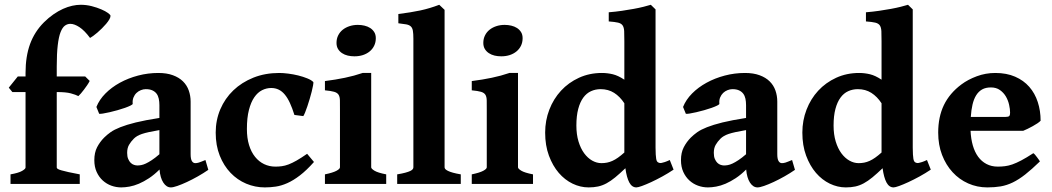

<svg xmlns="http://www.w3.org/2000/svg" viewBox="-20 -777 4445 811"><path d="M446.8 -710Q446.8 -703.6 441.7 -694.8Q436.5 -686 428.5 -676.5Q420.4 -667 410.6 -657.2Q400.9 -647.5 391.4 -639.4Q381.8 -631.3 373.5 -625.2Q365.2 -619.1 360.4 -616.7Q336.9 -648.4 315.4 -662.4Q293.9 -676.3 277.3 -676.3Q264.6 -676.3 254.2 -668.7Q243.7 -661.1 235.8 -641.1Q228 -621.1 223.9 -585.9Q219.7 -550.8 219.7 -496.1V-454.1H339.8L358.9 -435.1Q354.5 -426.3 347.9 -416.7Q341.3 -407.2 334.7 -398.4Q328.1 -389.6 321.8 -382.3Q315.4 -375 311 -371.1Q299.8 -377 279.3 -382.6Q258.8 -388.2 219.7 -388.2V-69.3Q219.7 -66.4 224.1 -63.5Q228.5 -60.5 239.7 -57.4Q251 -54.2 269.5 -50Q288.1 -45.9 316.9 -40.5V0H24.4V-40.5Q58.1 -46.4 73 -54.9Q87.9 -63.5 87.9 -69.3V-388.2H32.2L17.1 -406.7L55.2 -454.1H87.9V-469.2Q87.9 -538.6 106.9 -590.8Q126 -643.1 165.5 -682.6Q185.1 -702.1 205.6 -716.3Q226.1 -730.5 246.1 -739.5Q266.1 -748.5 285.2 -752.7Q304.2 -756.8 320.8 -756.8Q344.7 -756.8 367.4 -751Q390.1 -745.1 407.7 -737.5Q425.3 -730 436 -722.2Q446.8 -714.4 446.8 -710Z M560.1 -78.1Q567.4 -78.1 576.2 -79.6Q585 -81.1 595.9 -86.2Q606.9 -91.3 621.1 -100.6Q635.3 -109.9 653.3 -125.5V-227.5Q627.4 -223.1 609.6 -219.2Q591.8 -215.3 579.6 -211.2Q567.4 -207 559.3 -202.1Q551.3 -197.3 545.4 -191.4Q532.7 -178.7 524.9 -165Q517.1 -151.4 517.1 -131.3Q517.1 -115.7 521.5 -105.5Q525.9 -95.2 532.2 -89.1Q538.6 -83 546.1 -80.6Q553.7 -78.1 560.1 -78.1ZM859.9 -59.6Q839.4 -45.4 815.7 -32Q792 -18.6 769.8 -8.3Q747.6 2 729.5 8.3Q711.4 14.6 701.7 14.6Q683.1 14.6 669.9 -5.6Q656.7 -25.9 653.8 -61Q631.8 -39.1 609.6 -24.4Q587.4 -9.8 566.7 -1Q545.9 7.8 526.9 11.2Q507.8 14.6 492.2 14.6Q470.7 14.6 450.4 7.3Q430.2 0 414.1 -14.6Q397.9 -29.3 388.2 -50.8Q378.4 -72.3 378.4 -100.6Q378.4 -132.3 390.1 -155Q401.9 -177.7 419.9 -195.8Q431.6 -207.5 447 -218.5Q462.4 -229.5 488.3 -239.7Q514.2 -250 553.7 -259.8Q593.3 -269.5 653.3 -278.8V-333Q653.3 -347.7 650.6 -360.1Q647.9 -372.6 641.4 -381.3Q634.8 -390.1 623.5 -395.3Q612.3 -400.4 595.7 -400.4Q585.4 -400.4 575 -396.2Q564.5 -392.1 556.4 -384.3Q548.3 -376.5 543.7 -365Q539.1 -353.5 540.5 -338.9Q541 -335.9 531.7 -331.3Q522.5 -326.7 508.1 -321.5Q493.7 -316.4 476.3 -311.5Q459 -306.6 443.1 -303Q427.2 -299.3 415 -297.4Q402.8 -295.4 398.9 -296.4L387.2 -325.2Q399.4 -356 425.3 -382.1Q451.2 -408.2 486.3 -427.5Q521.5 -446.8 563.2 -457.8Q605 -468.8 648.9 -468.8Q684.6 -468.8 710.4 -459.2Q736.3 -449.7 752.9 -433.3Q769.5 -417 777.3 -394.8Q785.2 -372.6 785.2 -347.7V-126Q785.2 -105.5 790.5 -96.7Q795.9 -87.9 804.7 -87.9Q808.1 -87.9 811.5 -88.4Q814.9 -88.9 819.8 -90.3Q824.7 -91.8 831.3 -94.5Q837.9 -97.2 847.7 -101.1Z M1306.2 -92.8Q1274.4 -57.1 1246.6 -35.9Q1218.8 -14.6 1193.4 -3.4Q1168 7.8 1144.8 11.2Q1121.6 14.6 1098.6 14.6Q1057.6 14.6 1020 -1.2Q982.4 -17.1 953.9 -46.9Q925.3 -76.7 908.2 -119.6Q891.1 -162.6 891.1 -216.8Q891.1 -269.5 910.6 -315.4Q930.2 -361.3 965.6 -395.3Q1001 -429.2 1050.3 -449Q1099.6 -468.8 1159.7 -468.8Q1175.8 -468.8 1197.3 -466.1Q1218.8 -463.4 1239.5 -458.3Q1260.3 -453.1 1277.8 -446Q1295.4 -439 1303.7 -430.2Q1304.2 -426.3 1302.2 -415.3Q1300.3 -404.3 1296.6 -389.9Q1293 -375.5 1288.1 -359.1Q1283.2 -342.8 1278.3 -328.1Q1273.4 -313.5 1268.8 -302.2Q1264.2 -291 1261.2 -286.6L1223.6 -291.5Q1214.4 -320.8 1204.6 -342Q1194.8 -363.3 1183.1 -377.4Q1171.4 -391.6 1157.2 -398.4Q1143.1 -405.3 1125.5 -405.3Q1105.5 -405.3 1086.9 -396Q1068.4 -386.7 1054.2 -366.2Q1040 -345.7 1031.5 -312.7Q1022.9 -279.8 1022.9 -231.9Q1022.9 -193.8 1032 -164.3Q1041 -134.8 1057.4 -114.5Q1073.7 -94.2 1095.7 -83.7Q1117.7 -73.2 1143.6 -73.2Q1157.2 -73.2 1170.4 -75Q1183.6 -76.7 1199 -82.5Q1214.4 -88.4 1233.2 -99.1Q1252 -109.9 1277.3 -127.4Z M1352.5 0V-40.5Q1385.7 -47.4 1400.9 -55.4Q1416 -63.5 1416 -70.3V-312.5Q1416 -337.4 1415.8 -352.8Q1415.5 -368.2 1410.2 -376.7Q1404.8 -385.3 1391.6 -389.2Q1378.4 -393.1 1352.5 -395.5V-434.6Q1398.4 -440.4 1437 -448.5Q1475.6 -456.5 1511.7 -468.8H1547.9V-70.3Q1547.9 -64.5 1561.8 -55.9Q1575.7 -47.4 1611.3 -40.5V0ZM1567.4 -615.7Q1567.4 -598.1 1560.5 -584Q1553.7 -569.8 1541.5 -559.8Q1529.3 -549.8 1512.9 -544.4Q1496.6 -539.1 1477.1 -539.1Q1462.4 -539.1 1449 -542.2Q1435.5 -545.4 1424.8 -552.5Q1414.1 -559.6 1407.7 -570.3Q1401.4 -581.1 1401.4 -595.7Q1401.4 -613.3 1408.4 -627.4Q1415.5 -641.6 1427.7 -651.4Q1439.9 -661.1 1456.3 -666.5Q1472.7 -671.9 1491.7 -671.9Q1505.9 -671.9 1519.5 -668.7Q1533.2 -665.5 1543.7 -658.7Q1554.2 -651.9 1560.8 -641.4Q1567.4 -630.9 1567.4 -615.7Z M1657.7 0V-40.5Q1678.7 -43.9 1692.1 -47.6Q1705.6 -51.3 1713.1 -54.9Q1720.7 -58.6 1723.4 -62.5Q1726.1 -66.4 1726.1 -70.3V-613.3Q1726.1 -635.3 1723.9 -647.5Q1721.7 -659.7 1714.8 -665.8Q1708 -671.9 1695.6 -674.1Q1683.1 -676.3 1662.6 -678.7V-717.8Q1689.5 -721.2 1712.2 -724.9Q1734.9 -728.5 1755.4 -732.9Q1775.9 -737.3 1795.4 -743.2Q1814.9 -749 1835.4 -756.8L1857.9 -735.4V-70.3Q1857.9 -66.4 1861.1 -62.7Q1864.3 -59.1 1872.1 -55.2Q1879.9 -51.3 1893.1 -47.6Q1906.2 -43.9 1926.3 -40.5V0Z M1972.7 0V-40.5Q2005.9 -47.4 2021 -55.4Q2036.1 -63.5 2036.1 -70.3V-312.5Q2036.1 -337.4 2035.9 -352.8Q2035.6 -368.2 2030.3 -376.7Q2024.9 -385.3 2011.7 -389.2Q1998.5 -393.1 1972.7 -395.5V-434.6Q2018.6 -440.4 2057.1 -448.5Q2095.7 -456.5 2131.8 -468.8H2168V-70.3Q2168 -64.5 2181.9 -55.9Q2195.8 -47.4 2231.4 -40.5V0ZM2187.5 -615.7Q2187.5 -598.1 2180.7 -584Q2173.8 -569.8 2161.6 -559.8Q2149.4 -549.8 2133.1 -544.4Q2116.7 -539.1 2097.2 -539.1Q2082.5 -539.1 2069.1 -542.2Q2055.7 -545.4 2044.9 -552.5Q2034.2 -559.6 2027.8 -570.3Q2021.5 -581.1 2021.5 -595.7Q2021.5 -613.3 2028.6 -627.4Q2035.6 -641.6 2047.9 -651.4Q2060.1 -661.1 2076.4 -666.5Q2092.8 -671.9 2111.8 -671.9Q2126 -671.9 2139.6 -668.7Q2153.3 -665.5 2163.8 -658.7Q2174.3 -651.9 2180.9 -641.4Q2187.5 -630.9 2187.5 -615.7Z M2825.2 -60.5Q2802.7 -45.4 2777.8 -31.7Q2752.9 -18.1 2730.7 -7.8Q2708.5 2.4 2691.7 8.5Q2674.8 14.6 2668 14.6Q2649.4 14.6 2638.2 -6.1Q2627 -26.9 2621.6 -66.4Q2597.7 -43.5 2578.6 -27.8Q2559.6 -12.2 2542 -2.7Q2524.4 6.8 2506.3 10.7Q2488.3 14.6 2466.3 14.6Q2431.6 14.6 2398.7 -1.2Q2365.7 -17.1 2340.1 -46.9Q2314.5 -76.7 2298.6 -119.6Q2282.7 -162.6 2282.7 -216.8Q2282.7 -268.1 2300.3 -313.7Q2317.9 -359.4 2349.6 -393.8Q2381.3 -428.2 2425.5 -448.5Q2469.7 -468.8 2522.5 -468.8Q2545.4 -468.8 2568.1 -463.4Q2590.8 -458 2617.2 -440.4V-602.5Q2617.2 -629.4 2616.5 -645.3Q2615.7 -661.1 2609.9 -669.7Q2604 -678.2 2590.6 -681.4Q2577.1 -684.6 2551.3 -686.5V-725.1Q2580.6 -727.5 2607.2 -731.4Q2633.8 -735.4 2656.7 -739.5Q2679.7 -743.7 2698 -748.3Q2716.3 -752.9 2729 -756.8L2749 -737.3V-153.3Q2749 -136.2 2749.8 -124.8Q2750.5 -113.3 2751.7 -106.2Q2752.9 -99.1 2755.1 -95.7Q2757.3 -92.3 2760.3 -90.8Q2763.2 -89.4 2766.4 -88.6Q2769.5 -87.9 2774.7 -88.9Q2779.8 -89.8 2788.1 -92.5Q2796.4 -95.2 2809.1 -101.1ZM2617.2 -132.8V-340.8Q2598.6 -369.1 2574 -384.8Q2549.3 -400.4 2517.1 -400.4Q2495.1 -400.4 2476.3 -391.8Q2457.5 -383.3 2443.8 -364.7Q2430.2 -346.2 2422.4 -316.9Q2414.6 -287.6 2414.6 -246.6Q2414.6 -209 2423.6 -179.4Q2432.6 -149.9 2447.5 -129.6Q2462.4 -109.4 2481.4 -98.6Q2500.5 -87.9 2520.5 -87.9Q2532.7 -87.9 2543.9 -90.1Q2555.2 -92.3 2566.7 -97.4Q2578.1 -102.5 2590.6 -111.3Q2603 -120.1 2617.2 -132.8Z M3038.1 -78.1Q3045.4 -78.1 3054.2 -79.6Q3063 -81.1 3074 -86.2Q3085 -91.3 3099.1 -100.6Q3113.3 -109.9 3131.3 -125.5V-227.5Q3105.5 -223.1 3087.6 -219.2Q3069.8 -215.3 3057.6 -211.2Q3045.4 -207 3037.4 -202.1Q3029.3 -197.3 3023.4 -191.4Q3010.7 -178.7 3002.9 -165Q2995.1 -151.4 2995.1 -131.3Q2995.1 -115.7 2999.5 -105.5Q3003.9 -95.2 3010.3 -89.1Q3016.6 -83 3024.2 -80.6Q3031.7 -78.1 3038.1 -78.1ZM3337.9 -59.6Q3317.4 -45.4 3293.7 -32Q3270 -18.6 3247.8 -8.3Q3225.6 2 3207.5 8.3Q3189.5 14.6 3179.7 14.6Q3161.1 14.6 3147.9 -5.6Q3134.8 -25.9 3131.8 -61Q3109.9 -39.1 3087.6 -24.4Q3065.4 -9.8 3044.7 -1Q3023.9 7.8 3004.9 11.2Q2985.8 14.6 2970.2 14.6Q2948.7 14.6 2928.5 7.3Q2908.2 0 2892.1 -14.6Q2876 -29.3 2866.2 -50.8Q2856.4 -72.3 2856.4 -100.6Q2856.4 -132.3 2868.2 -155Q2879.9 -177.7 2897.9 -195.8Q2909.7 -207.5 2925 -218.5Q2940.4 -229.5 2966.3 -239.7Q2992.2 -250 3031.7 -259.8Q3071.3 -269.5 3131.3 -278.8V-333Q3131.3 -347.7 3128.7 -360.1Q3126 -372.6 3119.4 -381.3Q3112.8 -390.1 3101.6 -395.3Q3090.3 -400.4 3073.7 -400.4Q3063.5 -400.4 3053 -396.2Q3042.5 -392.1 3034.4 -384.3Q3026.4 -376.5 3021.7 -365Q3017.1 -353.5 3018.6 -338.9Q3019 -335.9 3009.8 -331.3Q3000.5 -326.7 2986.1 -321.5Q2971.7 -316.4 2954.3 -311.5Q2937 -306.6 2921.1 -303Q2905.3 -299.3 2893.1 -297.4Q2880.9 -295.4 2877 -296.4L2865.2 -325.2Q2877.4 -356 2903.3 -382.1Q2929.2 -408.2 2964.4 -427.5Q2999.5 -446.8 3041.3 -457.8Q3083 -468.8 3127 -468.8Q3162.6 -468.8 3188.5 -459.2Q3214.4 -449.7 3231 -433.3Q3247.6 -417 3255.4 -394.8Q3263.2 -372.6 3263.2 -347.7V-126Q3263.2 -105.5 3268.6 -96.7Q3273.9 -87.9 3282.7 -87.9Q3286.1 -87.9 3289.6 -88.4Q3293 -88.9 3297.9 -90.3Q3302.7 -91.8 3309.3 -94.5Q3315.9 -97.2 3325.7 -101.1Z M3911.6 -60.5Q3889.2 -45.4 3864.3 -31.7Q3839.4 -18.1 3817.1 -7.8Q3794.9 2.4 3778.1 8.5Q3761.2 14.6 3754.4 14.6Q3735.8 14.6 3724.6 -6.1Q3713.4 -26.9 3708 -66.4Q3684.1 -43.5 3665 -27.8Q3646 -12.2 3628.4 -2.7Q3610.8 6.8 3592.8 10.7Q3574.7 14.6 3552.7 14.6Q3518.1 14.6 3485.1 -1.2Q3452.1 -17.1 3426.5 -46.9Q3400.9 -76.7 3385 -119.6Q3369.1 -162.6 3369.1 -216.8Q3369.1 -268.1 3386.7 -313.7Q3404.3 -359.4 3436 -393.8Q3467.8 -428.2 3512 -448.5Q3556.2 -468.8 3608.9 -468.8Q3631.8 -468.8 3654.5 -463.4Q3677.2 -458 3703.6 -440.4V-602.5Q3703.6 -629.4 3702.9 -645.3Q3702.1 -661.1 3696.3 -669.7Q3690.4 -678.2 3677 -681.4Q3663.6 -684.6 3637.7 -686.5V-725.1Q3667 -727.5 3693.6 -731.4Q3720.2 -735.4 3743.2 -739.5Q3766.1 -743.7 3784.4 -748.3Q3802.7 -752.9 3815.4 -756.8L3835.4 -737.3V-153.3Q3835.4 -136.2 3836.2 -124.8Q3836.9 -113.3 3838.1 -106.2Q3839.4 -99.1 3841.6 -95.7Q3843.8 -92.3 3846.7 -90.8Q3849.6 -89.4 3852.8 -88.6Q3856 -87.9 3861.1 -88.9Q3866.2 -89.8 3874.5 -92.5Q3882.8 -95.2 3895.5 -101.1ZM3703.6 -132.8V-340.8Q3685.1 -369.1 3660.4 -384.8Q3635.7 -400.4 3603.5 -400.4Q3581.5 -400.4 3562.7 -391.8Q3543.9 -383.3 3530.3 -364.7Q3516.6 -346.2 3508.8 -316.9Q3501 -287.6 3501 -246.6Q3501 -209 3510 -179.4Q3519 -149.9 3533.9 -129.6Q3548.8 -109.4 3567.9 -98.6Q3586.9 -87.9 3606.9 -87.9Q3619.1 -87.9 3630.4 -90.1Q3641.6 -92.3 3653.1 -97.4Q3664.6 -102.5 3677 -111.3Q3689.5 -120.1 3703.6 -132.8Z M4165.5 -407.7Q4143.6 -407.7 4128.4 -399.2Q4113.3 -390.6 4103.3 -374.5Q4093.3 -358.4 4087.9 -335.4Q4082.5 -312.5 4080.6 -283.2H4228Q4239.3 -283.2 4242.9 -286.9Q4246.6 -290.5 4246.6 -300.8Q4246.6 -315.9 4242.4 -334.5Q4238.3 -353 4228.8 -369.4Q4219.2 -385.7 4203.6 -396.7Q4188 -407.7 4165.5 -407.7ZM4375.5 -267.1Q4371.1 -262.2 4362.1 -256.1Q4353 -250 4342.3 -244.1Q4331.5 -238.3 4320.8 -232.9Q4310.1 -227.5 4302.2 -224.6H4079.6Q4081.1 -190.9 4089.1 -162.8Q4097.2 -134.8 4111.6 -115Q4126 -95.2 4147 -84.2Q4168 -73.2 4194.8 -73.2Q4210 -73.2 4224.6 -75Q4239.3 -76.7 4256.1 -82.5Q4272.9 -88.4 4294.2 -99.6Q4315.4 -110.8 4344.7 -129.9Q4347.7 -128.4 4352.1 -123.3Q4356.4 -118.2 4360.6 -112.5Q4364.7 -106.9 4368.2 -102.1Q4371.6 -97.2 4372.6 -95.2Q4337.9 -61.5 4310.5 -40Q4283.2 -18.6 4257.8 -6.3Q4232.4 5.9 4206.8 10.3Q4181.2 14.6 4150.4 14.6Q4107.4 14.6 4069.6 -2.2Q4031.7 -19 4003.7 -49.6Q3975.6 -80.1 3959.2 -122.6Q3942.9 -165 3942.9 -216.8Q3942.9 -283.2 3967 -333.3Q3991.2 -383.3 4041 -420.4Q4068.4 -440.9 4105.7 -454.8Q4143.1 -468.8 4184.1 -468.8Q4231.9 -468.8 4267.8 -453.1Q4303.7 -437.5 4327.6 -410.2Q4351.6 -382.8 4363.5 -345.9Q4375.5 -309.1 4375.5 -267.1Z"/></svg>

Font: Gentium Book Basic
Style: Bold
Weight: 700
Designer: J. Victor Gaultney and Annie Olsen
Foundry: SIL International
Version: Version 1.102; 2013; Maintenance release